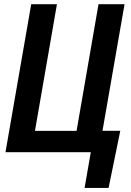

<svg xmlns="http://www.w3.org/2000/svg" viewBox="-20 -731 627 922"><path d="M129.9 -710.9 6.3 0H416L386.2 171.4H501.5L557.6 -103H472.2L578.1 -710.9H453.1L347.7 -102.5H147.9L253.4 -710.9Z"/></svg>

Font: Roboto Mono SemiBold
Style: Italic
Weight: 600
Italic angle: -10°
Monospace: yes
Designer: Google
Version: Version 3.000